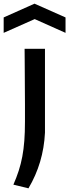

<svg xmlns="http://www.w3.org/2000/svg" viewBox="-63 -806 377 1046"><path d="M-43 -711 125 -786 294 -711V-627L126 -702L-43 -627ZM10 200Q27 161 39 124Q51 87 58.5 47Q66 7 69.5 -39Q73 -85 73 -143Q73 -150 73 -176.5Q73 -203 73 -240Q73 -277 72.5 -320.5Q72 -364 72 -405.5Q72 -447 71.5 -482.5Q71 -518 71 -540H182V-83Q174 82 92 220Z"/></svg>

Font: Encode Sans Normal
Style: Medium
Weight: 500
Designer: Pablo Impallari, Andres Torresi
Foundry: Pablo Impallari, Andres Torresi
Version: Version 1.000; ttfautohint (v1.00) -l 8 -r 50 -G 200 -x 14 -